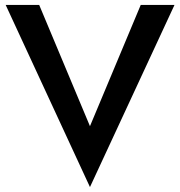

<svg xmlns="http://www.w3.org/2000/svg" viewBox="-20 -720 730 779"><path d="M345 -208 551 -700H688L345 39L3 -700H139Z"/></svg>

Font: Jost* Medium
Style: Regular
Weight: 500
Version: Version 3.7